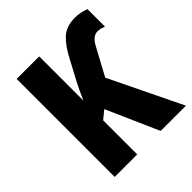

<svg xmlns="http://www.w3.org/2000/svg" viewBox="-198 -857 989 989"><g transform="rotate(-45 297.0 -362.5)"><path d="M504 -725Q442 -725 405.5 -691.5Q369 -658 335 -592L280 -489Q255 -441 234 -392V-714H70V0H234V-248L279 -285L405 0H589L397 -396L479 -548Q504 -593 537 -593Q551 -593 562.5 -589.5Q574 -586 582 -583V-710Q571 -715 550.5 -720Q530 -725 504 -725Z"/></g></svg>

Font: Noto Sans Display SemiCondensed Extra
Style: Regular
Weight: 800
Width: 4
Designer: Monotype Design Team
Foundry: Monotype Imaging Inc.
Version: Version 1.900